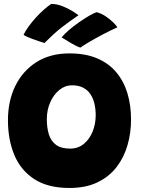

<svg xmlns="http://www.w3.org/2000/svg" viewBox="-20 -932 717 978"><path d="M334 25.5Q224 25.5 154.8 -19.5Q85.5 -64.5 53 -142.5Q20.5 -220.5 20.5 -319.5Q20.5 -418 58.2 -494.8Q96 -571.5 166 -615.8Q236 -660 334 -660Q415.5 -660 474.8 -634.8Q534 -609.5 572.2 -564Q610.5 -518.5 629 -457Q647.5 -395.5 647.5 -322.5Q647.5 -255 629.5 -192.5Q611.5 -130 573.8 -81Q536 -32 476.5 -3.2Q417 25.5 334 25.5ZM337.5 -175Q378 -175 407.2 -199.2Q436.5 -223.5 452 -262.5Q467.5 -301.5 467.5 -345Q467.5 -376 461 -403.8Q454.5 -431.5 440.5 -452.5Q426.5 -473.5 403.2 -485.5Q380 -497.5 346 -497.5Q311.5 -497.5 282.5 -474Q253.5 -450.5 236 -411.2Q218.5 -372 218.5 -325Q218.5 -281 229 -247.2Q239.5 -213.5 265.5 -194.2Q291.5 -175 337.5 -175ZM241 -912Q269 -912 297.5 -900.8Q326 -889.5 348.2 -875.8Q370.5 -862 379.5 -854Q355.5 -837.5 334.8 -822.8Q314 -808 294.2 -792.5Q274.5 -777 253.2 -757.8Q232 -738.5 206.5 -713Q178.5 -721.5 146.2 -733.2Q114 -745 100 -754.5Q109 -774 125.5 -796.8Q142 -819.5 162.2 -841.8Q182.5 -864 203.2 -882.5Q224 -901 241 -912ZM472.5 -870Q497.5 -863 519.8 -847.8Q542 -832.5 557.8 -817Q573.5 -801.5 577.5 -792.5Q540 -776 500.5 -755Q461 -734 430.8 -716Q400.5 -698 389.5 -689.5Q371.5 -695 342.8 -711.8Q314 -728.5 294 -741.5Q307.5 -758.5 331 -778.8Q354.5 -799 381.8 -818Q409 -837 433.2 -851.2Q457.5 -865.5 472.5 -870Z"/></svg>

Font: Grandstander Thin Black
Style: Regular
Weight: 900
Version: Version 1.200